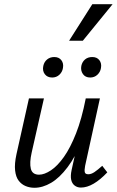

<svg xmlns="http://www.w3.org/2000/svg" viewBox="-20 -882 553 909"><path d="M143 7Q121 7 101.5 -1Q82 -9 68.5 -26.5Q55 -44 51.5 -75Q48 -106 58 -152L117 -416H188L130 -160Q119 -111 126 -83Q133 -55 165 -55Q190 -55 221 -75.5Q252 -96 282.5 -139Q313 -182 340 -250.5Q367 -319 386 -416H427Q404 -302 371 -221.5Q338 -141 300 -90.5Q262 -40 222 -16.5Q182 7 143 7ZM363 6Q346 6 333.5 -3.5Q321 -13 317 -31Q313 -49 319 -77L394 -416H453L383 -97Q379 -76 381.5 -66.5Q384 -57 398 -57Q412 -57 427.5 -67.5Q443 -78 464 -97L488 -66Q455 -31 423.5 -12.5Q392 6 363 6ZM227 -515Q204 -515 192 -531Q180 -547 185 -570Q189 -589 203 -600.5Q217 -612 237 -612Q259 -612 270.5 -597Q282 -582 278 -560Q275 -541 261 -528Q247 -515 227 -515ZM407 -515Q384 -515 372.5 -531.5Q361 -548 365 -570Q369 -589 382.5 -600.5Q396 -612 417 -612Q439 -612 450.5 -597Q462 -582 458 -560Q455 -541 441 -528Q427 -515 407 -515ZM307 -689 417 -862H513L372 -689Z"/></svg>

Font: Ysabeau Infant Medium
Style: Italic
Weight: 500
Italic angle: -12°
Designer: Christian Thalmann (Catharsis Fonts)
Version: Version 2.001;gftools[0.9.30]; featfreeze: ss01,ss02,lnum